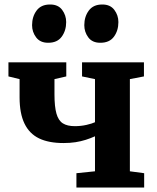

<svg xmlns="http://www.w3.org/2000/svg" viewBox="-20 -833 697 853"><path d="M319.5 0V-63.5L402 -72V-227.5Q382 -218.5 360.8 -211.8Q339.5 -205 315.2 -201.2Q291 -197.5 262 -197.5Q196.5 -197.5 153.5 -218.2Q110.5 -239 88.8 -284Q67 -329 67 -400.5V-481.5L17.5 -493.5V-556H274.5V-493.5L222 -481.5V-414Q222 -359 230.8 -328.2Q239.5 -297.5 259.2 -285Q279 -272.5 312.5 -272.5Q339.5 -272.5 364.5 -278.2Q389.5 -284 402 -290V-481.5L344.5 -493.5V-556H619.5V-493.5L557 -481.5V-72L620.5 -63.5V0ZM193.5 -643Q158.5 -643 140.5 -667Q122.5 -691 122.5 -721Q122.5 -759 142.5 -786Q162.5 -813 202 -813H203Q238.5 -813 256.2 -789Q274 -765 274 -735Q274 -697 254.2 -670Q234.5 -643 194.5 -643ZM425 -643Q390 -643 372.2 -667Q354.5 -691 354.5 -721Q354.5 -759 374.5 -786Q394.5 -813 434 -813H435Q470 -813 488 -789Q506 -765 506 -735Q506 -697 486.2 -670Q466.5 -643 426 -643Z"/></svg>

Font: Merriweather ExtraBold
Style: Regular
Weight: 800
Version: Version 2.100